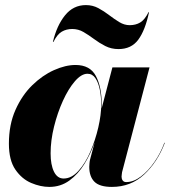

<svg xmlns="http://www.w3.org/2000/svg" viewBox="-20 -725 688 755"><path d="M264 -611Q241 -611 223 -600.5Q205 -590 190 -560H188Q203 -624 235.5 -664.5Q268 -705 318 -705Q344.5 -705 366.8 -693Q389 -681 409.2 -665.5Q429.5 -650 449.2 -638Q469 -626 490 -626Q513.5 -626 531.2 -636.5Q549 -647 564 -677H566Q551 -606 523.8 -569Q496.5 -532 446 -532Q417.5 -532 394 -544Q370.5 -556 349.8 -571.5Q329 -587 308.5 -599Q288 -611 264 -611ZM380 -314Q380 -306 379.5 -298L422 -460H568L460 -48Q459.5 -43.5 458.8 -38.8Q458 -34 458 -30Q458 -21.5 462.5 -15.2Q467 -9 476.5 -9Q505 -9 533.8 -30.8Q562.5 -52.5 587 -87.8Q611.5 -123 626.5 -164L628 -163Q599.5 -88 547 -39Q494.5 10 420 10Q371.5 10 351.2 -10.5Q331 -31 331 -69Q331 -73 331.8 -82Q332.5 -91 334 -97L352.5 -166.5Q337 -121 312.2 -80.8Q287.5 -40.5 253 -15.2Q218.5 10 174 10Q139.5 10 102.8 -5.5Q66 -21 40.5 -58Q15 -95 15 -160Q15 -235 40.8 -292.8Q66.5 -350.5 106.8 -389.8Q147 -429 192.2 -449.2Q237.5 -469.5 277 -469.5Q334 -469.5 357 -426.2Q380 -383 380 -314ZM378 -314Q378 -344.5 372.5 -372.2Q367 -400 355.2 -417.5Q343.5 -435 324 -435Q300 -435 274.5 -405.5Q249 -376 227.5 -328.8Q206 -281.5 192.5 -227Q179 -172.5 179 -122Q179 -77 192.2 -50Q205.5 -23 230 -23Q261 -23 288 -52.5Q315 -82 335 -128Q355 -174 366.5 -223.8Q378 -273.5 378 -314Z"/></svg>

Font: Bodoni* 96
Style: Bold Italic
Weight: 700
Italic angle: -13°
Version: Version 2.2